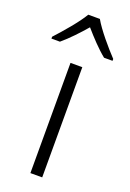

<svg xmlns="http://www.w3.org/2000/svg" viewBox="-179 -818 590 871"><g transform="rotate(20 116.5 -382.5)"><path d="M145 -765H89C64 -722 6 -655 -31 -615V-606H10C46 -636 84 -677 116 -714C148 -677 187 -635 223 -606H264V-615C227 -654 169 -722 145 -765ZM145 0V-532H88V0Z"/></g></svg>

Font: Noto Sans Sinhala UI Light
Style: Regular
Weight: 300
Designer: Jelle Bosma - Monotype Design Team
Foundry: Monotype Imaging Inc.
Version: Version 2.006